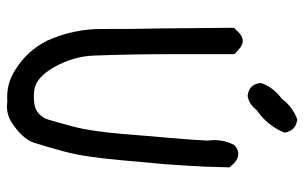

<svg xmlns="http://www.w3.org/2000/svg" viewBox="-178 -670 857 540"><g transform="rotate(90 250.0 -400.5)"><path d="M257.8 -764.6Q281.2 -795.9 316.4 -808.6Q348.6 -804.7 353.5 -772.5Q334 -724.6 290 -694.3Q274.4 -672.9 250 -668.9Q216.8 -672.9 213.9 -706.1Q225.6 -741.2 257.8 -764.6ZM70.3 -642.6Q95.7 -668 121.1 -642.6Q127 -636.7 132.8 -631.8V-456.1Q132.8 -346.7 136.7 -238.3Q138.7 -179.7 168.9 -125.5Q199.2 -71.3 237.8 -68.4Q276.4 -65.4 293.5 -76.7Q310.5 -87.9 316.9 -108.4Q323.2 -128.9 336.4 -178.2Q349.6 -227.5 357.4 -318.4Q362.3 -382.8 368.2 -447.3Q373 -501 376 -555.7Q370.1 -597.7 388.7 -631.8Q414.1 -654.3 439.5 -630.9Q445.3 -625 451.2 -618.2Q450.2 -583 449.2 -548.8Q446.3 -493.2 442.4 -437.5Q436.5 -374 430.7 -309.6Q421.9 -210 407.2 -155.3Q392.6 -100.6 381.8 -67.9Q371.1 -35.2 324.2 -4.9Q297.9 11.7 265.6 6.8Q216.8 10.7 176.8 -15.6Q123 -48.8 94.7 -105.5Q61.5 -179.7 62 -259.8Q62.5 -339.8 60.5 -418.9Q59.6 -525.4 58.6 -630.9Q65.4 -636.7 70.3 -642.6Z"/></g></svg>

Font: JasonHandwriting4
Style: Regular
Weight: 400
Version: Version 1.01.21